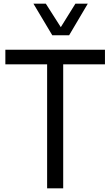

<svg xmlns="http://www.w3.org/2000/svg" viewBox="-20 -1020 588 1039"><path d="M263 -829 161 -1000H228L309 -873L388 -1000H455L354 -829ZM548 -672H322V-1H235V-672H9V-751H548Z"/></svg>

Font: Oakes Grotesk
Style: Regular
Weight: 400
Designer: Samuel Oakes
Foundry: Samuel Oakes
Version: Version 1.000;PS 001.000;hotconv 1.0.88;makeotf.lib2.5.64775